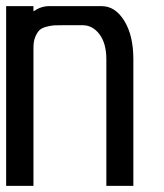

<svg xmlns="http://www.w3.org/2000/svg" viewBox="-20 -605 535 625"><path d="M414.1 0H326.2V-412.1Q326.2 -463.4 304 -493.2Q281.7 -522.9 249 -522.9H183.1Q165.5 -522.9 156.5 -522.5Q147.5 -522 132.3 -518.3Q117.2 -514.6 109.4 -507.6Q101.6 -500.5 95.2 -485.8Q88.9 -471.2 88.9 -450.2V0H0V-585H88.9V-567.9Q113.3 -585 139.2 -585H311Q355 -585 384.5 -537.4Q414.1 -489.7 414.1 -412.1Z"/></svg>

Font: Favorite Color
Style: Regular
Weight: 400
Designer: Bryce Wilner
Version: Version 1.000;PS 1.0;hotconv 16.6.51;makeotf.lib2.5.65220 DE